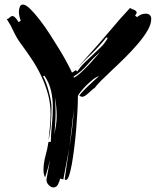

<svg xmlns="http://www.w3.org/2000/svg" viewBox="-20 -767 694 843"><path d="M184 24Q184 19 189 -7Q194 -33 200 -65Q195 -45 189.5 -26Q184 -7 178 12Q171 -2 171 -19Q171 -51 179.5 -81.5Q188 -112 193 -144H203Q204 -182 208 -220.5Q212 -259 212 -297Q212 -334 204 -369Q196 -404 175 -435L169 -432Q176 -420 182.5 -402.5Q189 -385 194 -366Q199 -347 202.5 -328.5Q206 -310 206 -297Q206 -260 203.5 -223Q201 -186 193 -150Q196 -179 199 -208.5Q202 -238 202 -267Q202 -312 191 -352.5Q180 -393 162 -431.5Q144 -470 120.5 -505.5Q97 -541 71 -576Q52 -602 39.5 -629.5Q27 -657 10 -683Q18 -685 23 -690.5Q28 -696 36 -697Q44 -694 50.5 -686Q57 -678 62 -670L71 -676Q63 -697 63 -716Q63 -724 66.5 -735.5Q70 -747 81 -747Q93 -747 112 -728.5Q131 -710 153.5 -681Q176 -652 199 -616.5Q222 -581 242 -548Q262 -515 276.5 -487.5Q291 -460 296 -448L313 -459L319 -453Q333 -474 351 -491.5Q369 -509 387.5 -526Q406 -543 423.5 -560.5Q441 -578 453 -600L447 -603Q418 -566 384 -533Q352 -503 321 -471Q369 -524 414 -575Q461 -629 509 -686L551 -732Q554 -730 558.5 -728Q563 -726 568 -724Q573 -722 576.5 -719Q580 -716 580 -712Q580 -709 577.5 -704.5Q575 -700 573 -698L582 -692Q599 -707 620 -707Q631 -707 637.5 -701Q644 -695 644 -684Q644 -661 628 -633.5Q612 -606 587 -576.5Q562 -547 532.5 -517.5Q503 -488 475 -462Q447 -436 425.5 -414.5Q404 -393 395 -380Q391 -379 384.5 -373Q378 -367 370.5 -360Q363 -353 355 -347.5Q347 -342 340 -342L328 -346Q330 -351 342 -364Q354 -377 369 -391Q384 -405 397 -417Q410 -429 415 -433Q402 -429 387.5 -417.5Q373 -406 359.5 -392.5Q346 -379 335.5 -366Q325 -353 322 -346Q322 -317 320 -278.5Q318 -240 314.5 -199Q311 -158 306 -118Q301 -78 295.5 -47Q290 -16 283.5 3.5Q277 23 270 23Q268 23 264 21Q269 -15 274 -51Q279 -84 284 -117L258 21L244 17Q242 28 235 42Q228 56 215 56Q204 56 194 45.5Q184 35 184 24ZM305 -426Q317 -432 332.5 -446Q348 -460 364 -476.5Q380 -493 394.5 -510Q409 -527 420 -539Q389 -513 363 -482.5Q337 -452 303 -431ZM219 -177Q223 -197 226 -217.5Q229 -238 229 -259Q229 -297 221 -340Q224 -307 224 -274Q224 -250 222.5 -225.5Q221 -201 219 -177ZM285 -123Q292 -165 297 -206Q302 -246 304 -287Q300 -246 295 -206Q290 -165 285 -123ZM284 -120V-117Q284 -119 284 -120Z"/></svg>

Font: Finger Paint
Style: Regular
Weight: 400
Designer: Ralph du Carrois
Foundry: Ralph du Carrois
Version: Version 1.001